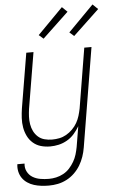

<svg xmlns="http://www.w3.org/2000/svg" viewBox="-68 -797 648 1062"><g transform="rotate(-5 255.5 -265.5)"><path d="M160 223Q138 223 117.5 220.5Q97 218 77.5 212Q58 206 41 194.5Q24 183 13 167Q2 151 -2.5 131Q-7 111 -4 90H36Q33 114 43.5 134.5Q54 155 73 166.5Q92 178 115.5 182Q139 186 163 186Q183 186 203.5 181.5Q224 177 243.5 166.5Q263 156 278 139.5Q293 123 304 104Q315 85 321 65Q327 45 331 24L350 -90Q337 -68 320 -48.5Q303 -29 280.5 -16Q258 -3 234 2.5Q210 8 186 8Q159 8 134.5 1Q110 -6 91 -22.5Q72 -39 61 -61.5Q50 -84 45.5 -109.5Q41 -135 42.5 -162Q44 -189 48 -215L99 -520H139L87 -209Q84 -188 83 -166.5Q82 -145 85.5 -124Q89 -103 98 -85Q107 -67 122 -53.5Q137 -40 157.5 -34.5Q178 -29 200 -29Q220 -29 240 -33Q260 -37 278.5 -47.5Q297 -58 313 -74Q329 -90 339.5 -108.5Q350 -127 356 -147Q362 -167 366 -187L421 -520H461L370 30Q366 55 357.5 80Q349 105 335.5 127.5Q322 150 302.5 169Q283 188 259 200.5Q235 213 210 218Q185 223 160 223ZM371 -589 346 -611 487 -754 516 -726ZM201 -589 176 -611 317 -754 346 -726Z"/></g></svg>

Font: Iosevka Extralight
Style: Italic
Weight: 200
Italic angle: -9°
Monospace: yes
Designer: Belleve Invis
Foundry: Belleve Invis
Version: Version 32.5.0; ttfautohint (v1.8.4)